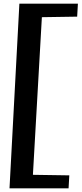

<svg xmlns="http://www.w3.org/2000/svg" viewBox="-20 -775 446 1050"><path d="M406 -755 402 -684 209 -681 160 181 359 184 355 255H32L86 -755Z"/></svg>

Font: Lora
Style: Italic
Weight: 400
Italic angle: -3°
Designer: Olga Karpushina, Alexei Vanyashin (Cyrillic)
Foundry: Cyreal
Version: Version 3.008